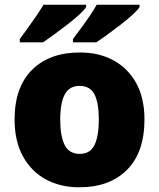

<svg xmlns="http://www.w3.org/2000/svg" viewBox="-20 -786 677 816"><path d="M594 -278Q594 -139 520 -64.5Q446 10 317 10Q237 10 175 -23.5Q113 -57 77.5 -121.5Q42 -186 42 -278Q42 -415 116 -489Q190 -563 320 -563Q400 -563 461.5 -530Q523 -497 558.5 -433.5Q594 -370 594 -278ZM236 -278Q236 -207 255 -169.5Q274 -132 319 -132Q363 -132 381.5 -169.5Q400 -207 400 -278Q400 -349 381.5 -385Q363 -421 318 -421Q275 -421 255.5 -385Q236 -349 236 -278ZM573 -756Q565 -743 543 -723Q521 -703 492.5 -681Q464 -659 436.5 -639Q409 -619 389 -606H290V-620Q304 -639 323 -664.5Q342 -690 360.5 -717Q379 -744 391 -766H573ZM346 -756Q338 -743 316 -723Q294 -703 265.5 -681Q237 -659 209.5 -639Q182 -619 163 -606H64V-620Q78 -639 96.5 -664.5Q115 -690 133.5 -717Q152 -744 165 -766H346Z"/></svg>

Font: Noto Sans Thaana Black
Style: Regular
Weight: 900
Designer: David Williams
Foundry: Google Inc.
Version: Version 3.001; ttfautohint (v1.8.4.7-5d5b)